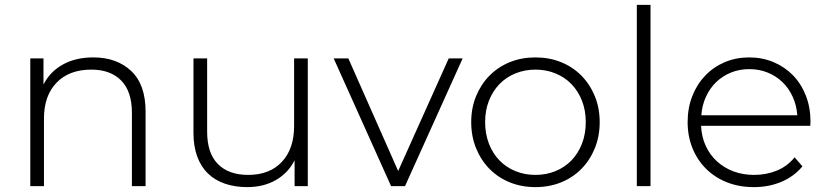

<svg xmlns="http://www.w3.org/2000/svg" viewBox="-20 -762 3386 786"><path d="M362 -527Q458 -527 517 -471.5Q576 -416 576 -305V0H520V-300Q520 -388 476 -432.5Q432 -477 354 -477Q263 -477 211.5 -423.5Q160 -370 160 -277V0H104V-523H158V-416Q185 -469 237.5 -498Q290 -527 362 -527Z M992 4Q942 4 901 -10Q860 -24 831.5 -51.5Q803 -79 787.5 -121Q772 -163 772 -218V-523H828V-223Q828 -135 872 -90.5Q916 -46 996 -46Q1084 -46 1134 -99.5Q1184 -153 1184 -246V-523H1240V0H1186V-106Q1160 -54 1109.5 -25Q1059 4 992 4Z M1638 0H1581L1346 -523H1406L1610 -62L1817 -523H1874Z M2172 4Q2115 4 2067 -15.5Q2019 -35 1984 -70.5Q1949 -106 1929 -155Q1909 -204 1909 -262Q1909 -320 1929 -368.5Q1949 -417 1984 -452.5Q2019 -488 2067 -507.5Q2115 -527 2172 -527Q2229 -527 2277 -507.5Q2325 -488 2360 -452.5Q2395 -417 2415 -368.5Q2435 -320 2435 -262Q2435 -204 2415 -155Q2395 -106 2360 -70.5Q2325 -35 2277 -15.5Q2229 4 2172 4ZM2172 -46Q2216 -46 2254 -61.5Q2292 -77 2319.5 -105.5Q2347 -134 2362.5 -174Q2378 -214 2378 -262Q2378 -310 2362.5 -349.5Q2347 -389 2319.5 -417.5Q2292 -446 2254 -461.5Q2216 -477 2172 -477Q2128 -477 2090 -461.5Q2052 -446 2024.5 -417.5Q1997 -389 1981.5 -349.5Q1966 -310 1966 -262Q1966 -214 1981.5 -174Q1997 -134 2024.5 -105.5Q2052 -77 2090 -61.5Q2128 -46 2172 -46Z M2587 0V-742H2643V0Z M3244 -290Q3241 -331 3225 -366Q3209 -401 3183 -426Q3157 -451 3122.5 -465Q3088 -479 3047 -479Q3007 -479 2972.5 -465Q2938 -451 2912 -426Q2886 -401 2870 -366Q2854 -331 2851 -290ZM3066 4Q3006 4 2956.5 -15.5Q2907 -35 2871 -70.5Q2835 -106 2815 -155Q2795 -204 2795 -262Q2795 -320 2814 -368.5Q2833 -417 2867 -452.5Q2901 -488 2947 -507.5Q2993 -527 3047 -527Q3101 -527 3147 -507.5Q3193 -488 3226.5 -453.5Q3260 -419 3279 -370.5Q3298 -322 3298 -263Q3298 -259 3297.5 -255Q3297 -251 3297 -247H2850Q2852 -202 2869 -165Q2886 -128 2915 -101.5Q2944 -75 2982.5 -60.5Q3021 -46 3067 -46Q3117 -46 3160 -63.5Q3203 -81 3233 -118L3265 -81Q3230 -39 3178.5 -17.5Q3127 4 3066 4Z"/></svg>

Font: Montserrat-Alt1 Light
Style: Regular
Weight: 300
Designer: Differentunic
Foundry: Differentunic
Version: Version 7.222